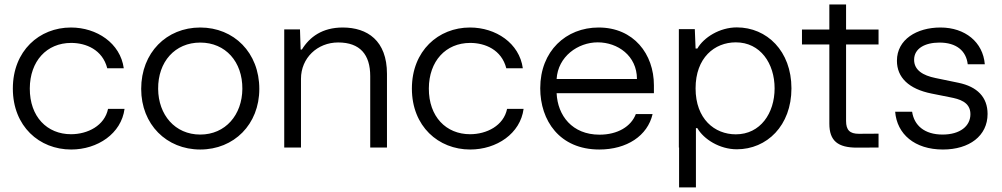

<svg xmlns="http://www.w3.org/2000/svg" viewBox="-20 -650 4415 846"><path d="M293.5 8.8C410.2 8.8 514.6 -61.5 528.8 -170.4H456.1C440.9 -96.2 366.2 -58.6 293 -58.6C187.5 -58.6 110.8 -135.7 111.3 -260.3C111.8 -380.4 185.5 -460.9 293.5 -460.9C358.9 -460.9 431.6 -431.2 452.6 -349.1H525.4C510.3 -460 406.2 -528.8 292.5 -528.8C153.3 -528.8 36.6 -426.3 36.6 -259.8C36.6 -93.3 153.3 8.8 293.5 8.8Z M862.3 8.8C1010.7 8.8 1122.6 -101.6 1122.6 -258.3C1122.6 -418 1010.7 -528.8 862.3 -528.8C713.9 -528.8 602.1 -418 602.1 -258.3C602.1 -101.6 713.9 8.8 862.3 8.8ZM676.8 -258.3C675.8 -377.9 751 -462.4 862.3 -462.4C973.6 -462.4 1048.8 -377.9 1047.9 -258.3C1046.9 -144 973.6 -57.1 862.3 -57.1C751 -57.1 677.7 -144 676.8 -258.3Z M1301.8 -520.5H1232.4V0H1306.2V-302.7C1306.2 -394.5 1378.4 -462.9 1470.2 -462.9C1566.4 -462.9 1611.3 -409.2 1611.3 -314.9V0H1685.1V-324.7C1685.1 -471.2 1598.6 -528.8 1490.2 -528.8C1400.4 -528.8 1344.2 -487.3 1310.1 -431.6H1304.7Z M2051.8 8.8C2168.5 8.8 2272.9 -61.5 2287.1 -170.4H2214.4C2199.2 -96.2 2124.5 -58.6 2051.3 -58.6C1945.8 -58.6 1869.1 -135.7 1869.6 -260.3C1870.1 -380.4 1943.8 -460.9 2051.8 -460.9C2117.2 -460.9 2189.9 -431.2 2210.9 -349.1H2283.7C2268.6 -460 2164.6 -528.8 2050.8 -528.8C1911.6 -528.8 1794.9 -426.3 1794.9 -259.8C1794.9 -93.3 1911.6 8.8 2051.8 8.8Z M2620.6 8.8C2742.2 8.8 2833.5 -51.8 2855.5 -147.5H2781.7C2760.7 -92.3 2701.2 -56.6 2621.6 -56.6C2501 -56.6 2437 -141.1 2432.6 -239.3H2861.3V-274.4C2861.3 -411.6 2772.5 -528.8 2617.7 -528.8C2474.1 -528.8 2360.4 -425.3 2360.4 -261.2C2360.4 -119.1 2445.3 8.8 2620.6 8.8ZM2432.6 -301.8C2438.5 -400.9 2526.4 -463.4 2613.8 -463.4C2701.2 -463.4 2786.6 -404.8 2786.6 -301.8Z M3226.6 -529.3C3150.9 -529.3 3080.6 -484.9 3052.7 -436H3044.9L3041.5 -521.5H2971.2V0H2972.2V175.8H3046.4V-85.4H3052.7C3080.6 -36.6 3150.9 7.8 3226.6 7.8C3358.9 7.8 3467.3 -96.2 3467.3 -260.7C3467.3 -425.3 3358.9 -529.3 3226.6 -529.3ZM3044.9 -260.7C3044.9 -395.5 3128.4 -463.4 3222.2 -463.4C3330.6 -463.4 3393.1 -370.1 3393.1 -260.7C3393.1 -151.4 3330.6 -58.1 3222.2 -58.1C3128.4 -58.1 3044.9 -126 3044.9 -260.7Z M3755.9 0.5C3787.6 0.5 3817.9 0.5 3851.1 0V-61C3834.5 -60.5 3792.5 -60.5 3764.2 -60.5C3724.1 -60.5 3708 -77.1 3708 -117.2V-454.1H3851.1V-520H3708V-630.4H3634.3V-520H3513.7V-454.1H3634.3V-105C3634.3 -29.3 3671.9 0.5 3755.9 0.5Z M4134.8 8.8C4251 8.8 4331.5 -51.3 4331.5 -147.9C4331.5 -222.2 4285.6 -268.1 4203.6 -285.2L4102.1 -306.2C4046.9 -317.4 4007.8 -340.8 4007.8 -386.7C4007.8 -436.5 4055.7 -462.4 4119.6 -462.4C4193.8 -462.4 4237.3 -426.3 4244.1 -366.7H4319.3C4311.5 -464.4 4232.4 -528.8 4124 -528.8C4019.5 -528.8 3932.1 -476.1 3932.1 -382.3C3932.1 -308.6 3984.4 -257.8 4084.5 -237.8L4167.5 -221.2C4204.6 -213.9 4255.9 -201.7 4255.9 -147C4255.9 -94.2 4210 -57.1 4133.3 -57.1C4053.2 -57.1 4007.8 -97.7 3999 -157.7H3924.3C3932.1 -59.6 4009.8 8.8 4134.8 8.8Z"/></svg>

Font: Faust Sans
Style: Regular
Weight: 400
Designer: Andreas Faust
Version: Version 1.003;Glyphs 3.1.2 (3151)